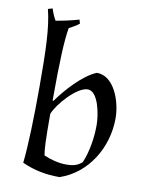

<svg xmlns="http://www.w3.org/2000/svg" viewBox="-85 -802 681 879"><g transform="rotate(10 255.5 -362.5)"><path d="M459 -294C459 -374 419 -485 339 -485C276 -460 204 -379 165 -324L161 -325C161 -510 166 -609 176 -664C192 -672 209 -682 223 -693L218 -711C183 -701 147 -693 111 -687C102 -701 93 -723 88 -740L67 -734C88 -651 91 -548 91 -376C91 -235 87 -101 78 -21C135 5 191 15 253 15C381 -28 459 -159 459 -294ZM379 -249C379 -193 369 -124 346 -71C324 -51 301 -47 272 -47C238 -47 199 -57 168 -71C163 -102 161 -134 161 -263C179 -310 261 -403 311 -403C360 -403 379 -298 379 -249Z"/></g></svg>

Font: Almendra
Style: Regular
Weight: 400
Designer: Ana Sanfelippo
Foundry: Ana Sanfelippo
Version: Version 1.003